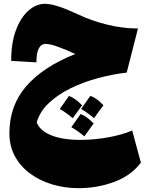

<svg xmlns="http://www.w3.org/2000/svg" viewBox="-20 -623 775 1007"><path d="M354 43.9 402.8 -24.9Q434.6 -13.2 471.2 24.4Q471.2 24.4 422.4 92.3Q392.1 65.9 354 43.9ZM293.5 -51.3Q327.1 -98.6 341.8 -120.1Q374.5 -107.9 410.6 -70.8Q388.7 -41.5 361.3 -2.9Q327.1 -32.7 293.5 -51.3ZM473.1 -2.9Q439 -32.7 405.3 -51.3Q429.7 -86.4 453.6 -120.1Q486.3 -109.9 522.5 -70.8Q507.3 -51.3 473.1 -2.9ZM38.6 -303.7Q38.6 -397.5 63.5 -464.4Q88.4 -531.2 128.9 -567.1Q169.4 -603 216.3 -603Q246.1 -603 291 -587.9Q335.9 -572.8 389.6 -547.4Q458.5 -514.6 540.8 -494.1Q623 -473.6 703.6 -473.6L644.5 -242.2Q570.8 -233.9 494.4 -213.4Q418 -192.9 350.8 -160.2Q283.7 -127.4 236.1 -82.5Q188.5 -37.6 172.4 19.5Q186 52.2 220 72.5Q253.9 92.8 300.8 101.8Q347.7 110.8 400.4 110.8Q473.1 110.8 547.1 97.4Q621.1 84 673.3 61.5L718.8 229.5Q669.9 296.4 581.3 330.1Q492.7 363.8 391.6 363.8Q318.8 363.8 253.4 344Q188 324.2 137.5 286.9Q86.9 249.5 58.1 196.3Q29.3 143.1 29.3 75.7Q29.3 -69.3 118.2 -171.4Q207 -273.4 375 -339.8Q350.6 -351.1 329.1 -360.1Q307.6 -369.1 289.6 -375.5Q268.1 -383.8 250.7 -388.2Q233.4 -392.6 219.7 -392.6Q170.9 -392.6 170.9 -295.9Z"/></svg>

Font: Pinar DS1 Black
Style: Regular
Weight: 900
Designer: Amin Abedi
Version: Version 3.000